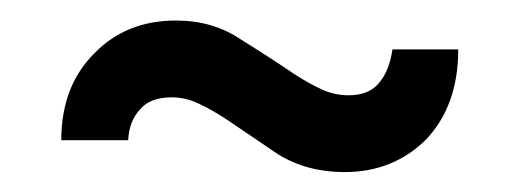

<svg xmlns="http://www.w3.org/2000/svg" viewBox="-20 -357 509 188"><path d="M364.3 -308.6Q361.3 -288.1 351.6 -276.4Q341.8 -263.7 321.3 -263.7Q307.6 -263.7 294.9 -269.5Q282.2 -275.4 268.6 -284.2Q244.1 -300.8 215.8 -318.4Q188.5 -336.9 152.3 -336.9Q103.5 -336.9 72.3 -304.7Q40 -272.5 40 -219.7Q61.5 -219.7 105.5 -219.7Q106.4 -238.3 117.2 -250Q127 -261.7 148.4 -261.7Q161.1 -261.7 173.8 -255.9Q186.5 -250 200.2 -241.2Q224.6 -224.6 252 -206.1Q280.3 -188.5 317.4 -188.5Q365.2 -188.5 397.5 -220.7Q428.7 -253.9 428.7 -308.6Q407.2 -308.6 364.3 -308.6Z"/></svg>

Font: BM-Biotif
Style: Bold
Weight: 400
Designer: Deni Anggara
Version: Version 1.000;PS 001.000;hotconv 1.0.88;makeotf.lib2.5.64776